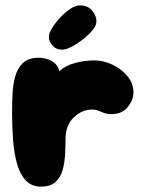

<svg xmlns="http://www.w3.org/2000/svg" viewBox="-20 -695 542 715"><path d="M132 0Q98 0 76.5 -22.5Q55 -45 44 -83Q33 -121 29 -170Q25 -219 25 -271Q25 -306 26.5 -342.5Q28 -379 36.5 -410Q45 -441 65.5 -460.5Q86 -480 124 -480Q151 -480 173 -467.5Q195 -455 201 -430Q224 -451 259.5 -460.5Q295 -470 333 -470Q365 -470 398 -454.5Q431 -439 454 -412Q477 -385 477 -351Q477 -322 455.5 -296Q434 -270 395 -270Q378 -270 367 -274.5Q356 -279 346 -283Q336 -287 322 -287Q285 -287 254.5 -257.5Q224 -228 224 -178Q224 -152 222.5 -121.5Q221 -91 213.5 -63Q206 -35 187 -17.5Q168 0 132 0ZM211 -510Q189 -510 175.5 -525.5Q162 -541 162 -557Q162 -571 174 -590.5Q186 -610 204 -629.5Q222 -649 242 -662Q262 -675 277 -675Q308 -675 324 -654.5Q340 -634 339 -614Q339 -600 324.5 -582.5Q310 -565 289 -548.5Q268 -532 247 -521Q226 -510 211 -510Z"/></svg>

Font: Cherry Bomb One
Style: Regular
Weight: 400
Designer: satsuyako
Foundry: satsuyako
Version: Version 4.100; ttfautohint (v1.8.3)